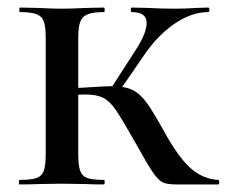

<svg xmlns="http://www.w3.org/2000/svg" viewBox="-20 -488 600 508"><path d="M339 -109Q304 -171 287.5 -195.5Q271 -220 253.5 -229Q236 -238 205 -238Q196 -238 162 -236L161 -254Q189 -256 199 -256Q261 -260 274 -260Q310 -260 330.5 -250Q351 -240 369 -215Q387 -190 421 -128Q458 -64 489 -39Q520 -14 557 -12Q560 -12 560 -6Q560 0 557 0H447Q422 0 410.5 -5.5Q399 -11 384.5 -32Q370 -53 339 -109ZM32 -12Q62 -12 76.5 -17Q91 -22 96 -36.5Q101 -51 101 -81V-387Q101 -417 96 -431Q91 -445 76.5 -450.5Q62 -456 33 -456Q31 -456 31 -462Q31 -468 33 -468L81 -467Q121 -465 143 -465Q169 -465 209 -467L255 -468Q257 -468 257 -462Q257 -456 255 -456Q226 -456 211.5 -450Q197 -444 192 -429.5Q187 -415 187 -385V-81Q187 -51 192 -36.5Q197 -22 211 -17Q225 -12 255 -12Q257 -12 257 -6Q257 0 255 0Q225 0 208 -1L143 -2L81 -1Q63 0 32 0Q30 0 30 -6Q30 -12 32 -12ZM269 -247 336 -351Q368 -399 368 -427Q368 -456 329 -456Q326 -456 326 -462Q326 -468 329 -468L370 -467Q410 -465 443 -465Q468 -465 500 -467L531 -468Q534 -468 534 -462Q534 -456 531 -456Q488 -456 444.5 -427Q401 -398 366 -349L291 -240Z"/></svg>

Font: Cormorant SC SemiBold
Style: Regular
Weight: 600
Designer: Christian Thalmann (Catharsis Fonts)
Foundry: Catharsis Fonts
Version: Version 4.000